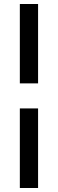

<svg xmlns="http://www.w3.org/2000/svg" viewBox="-20 -816 289 958"><path d="M79 -275H170V122H79ZM79 -796H170V-400H79Z"/></svg>

Font: Myanmar Chatu
Style: Regular
Weight: 400
Designer: Danh Hong
Foundry: Google Inc.
Version: Version 2.00 November 20, 2015